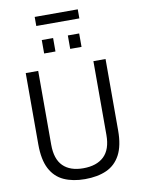

<svg xmlns="http://www.w3.org/2000/svg" viewBox="-107 -1085 863 1168"><g transform="rotate(-10 324.5 -500.5)"><path d="M322 12Q247 12 192 -13Q137 -38 107.5 -94.5Q78 -151 78 -245V-686H155V-230Q155 -141 198.5 -98Q242 -55 323 -55Q406 -55 451 -98Q496 -141 496 -230V-686H571V-245Q571 -151 541 -94.5Q511 -38 455.5 -13Q400 12 322 12ZM209 -784V-867H279V-784ZM370 -784V-867H440V-784ZM191 -957V-1013H457V-957Z"/></g></svg>

Font: Archivo SemiCondensed Light
Style: Regular
Weight: 300
Width: 4
Designer: Hector Gatti
Foundry: Omnibus-Type
Version: Version 2.001